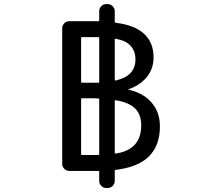

<svg xmlns="http://www.w3.org/2000/svg" viewBox="-20 -859 1040 942"><path d="M546.9 -668.9Q543 -669.9 543 -666V-466.8Q543 -462.9 546.9 -463.9Q644.5 -485.4 644.5 -567.4Q644.5 -609.4 620.1 -634.8Q597.7 -660.2 546.9 -668.9ZM466.8 -671.9Q466.8 -676.8 461.9 -676.8H459H381.8Q377.9 -676.8 377.9 -671.9V-457Q377.9 -453.1 381.8 -453.1H436.5H461.9Q466.8 -453.1 466.8 -457ZM543 -109.4Q543 -104.5 546.9 -105.5Q672.9 -124 672.9 -244.1Q672.9 -297.9 641.6 -328.1Q610.4 -357.4 546.9 -367.2Q543 -368.2 543 -363.3ZM461.9 -98.6Q466.8 -98.6 466.8 -103.5V-371.1Q466.8 -376 461.9 -376H456.1Q443.4 -377 436.5 -377H381.8Q377.9 -377 377.9 -373V-103.5Q377.9 -98.6 381.8 -98.6ZM610.4 -420.9Q609.4 -420.9 609.9 -419.9Q610.4 -418.9 610.4 -418.9Q674.8 -405.3 715.8 -364.3Q764.6 -315.4 764.6 -239.3Q764.6 -143.6 709 -89.8Q654.3 -38.1 546.9 -25.4Q543 -25.4 543 -21.5V29.3Q543 43 532.7 53.2Q522.5 63.5 508.8 63.5H501Q487.3 63.5 477.1 53.2Q466.8 43 466.8 29.3V-15.6Q466.8 -20.5 461.9 -20.5H455.1H319.3Q305.7 -20.5 295.4 -30.8Q285.2 -41 285.2 -54.7V-720.7Q285.2 -734.4 295.4 -744.6Q305.7 -754.9 319.3 -754.9H446.3H461.9Q466.8 -754.9 466.8 -759.8V-804.7Q466.8 -818.4 477.1 -828.6Q487.3 -838.9 501 -838.9H508.8Q522.5 -838.9 532.7 -828.6Q543 -818.4 543 -804.7V-752Q543 -748 547.9 -747.1Q638.7 -736.3 685.5 -694.3Q733.4 -651.4 733.4 -577.1Q733.4 -515.6 692.4 -471.7Q659.2 -437.5 610.4 -420.9Z"/></svg>

Font: Rounded-L Mgen+ 2m regular
Style: Regular
Weight: 400
Designer: [Source Han Sans]
Ryoko NISHIZUKA  (kana & ideographs); Paul D. Hunt (Latin, Greek & Cyrillic); Wenlong ZHANG  (bopomofo
Version: Version 1.059.20150602